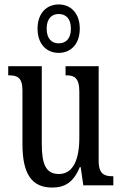

<svg xmlns="http://www.w3.org/2000/svg" viewBox="-20 -834 550 864"><path d="M244 -596C297 -596 339 -634 339 -705C339 -776 297 -814 244 -814C191 -814 149 -776 149 -705C149 -634 191 -596 244 -596ZM244 -639C215 -639 190 -657 190 -705C190 -753 215 -771 244 -771C274 -771 299 -753 299 -705C299 -657 274 -639 244 -639ZM215 10C269 10 310 -11 339 -82H343L355 0H490V-41H486C452 -41 424 -49 424 -109V-536H275V-495H278C312 -495 337 -486 337 -422V-215C337 -117 310 -51 245 -51C185 -51 168 -97 168 -188V-536H17V-495H21C56 -495 81 -486 81 -428V-186C81 -48 125 10 215 10Z"/></svg>

Font: Noto Serif Armenian ExtraCondensed
Style: Regular
Weight: 400
Width: 2
Designer: Monotype Design Team
Foundry: Monotype Imaging Inc.
Version: Version 2.008